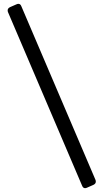

<svg xmlns="http://www.w3.org/2000/svg" viewBox="-20 -881 541 1002"><path d="M480 67Q480 78 467 84L435 98Q429 101 424 101Q413 101 408 87L22 -817Q20 -821 20 -827Q20 -838 33 -844L65 -858Q71 -861 76 -861Q87 -861 92 -847L478 57Q480 61 480 67Z"/></svg>

Font: Shippori Mincho B1 ExtraBold
Style: Regular
Weight: 800
Designer: FONTDASU
Foundry: FONTDASU / Google Inc. / but / Adobe
Version: Version 3.110; ttfautohint (v1.8.3)